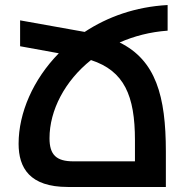

<svg xmlns="http://www.w3.org/2000/svg" viewBox="-20 -744 749 764"><path d="M640 -141C640 -362 600 -504 456 -575C513 -600 577 -617 647 -622V-724C519 -717 408 -677 317 -617L60 -663V-560L214 -532C112 -428 54 -295 54 -172C54 -76 98 0 250 0H640ZM272 -102C204 -102 177 -128 177 -194C177 -305 238 -422 342 -505C474 -462 517 -364 517 -186V-102Z"/></svg>

Font: Noto Sans Armenian Semi
Style: Regular
Weight: 600
Designer: Monotype Design Team
Foundry: Monotype Imaging Inc.
Version: Version 1.901